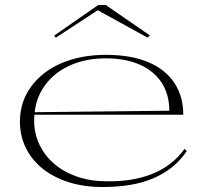

<svg xmlns="http://www.w3.org/2000/svg" viewBox="-20 -735 830 770"><path d="M405 -515Q505 -515 574 -486Q643 -457 679 -403Q715 -349 715 -275H117V-285L659 -291Q659 -356 628.5 -403Q598 -450 541 -475.5Q484 -501 404 -501Q320 -501 255 -470Q190 -439 153.5 -383Q117 -327 117 -251Q117 -199 138.5 -154.5Q160 -110 198 -77.5Q236 -45 289.5 -26.5Q343 -8 407 -8Q459 -7 505.5 -14.5Q552 -22 591.5 -38Q631 -54 663.5 -79Q696 -104 720 -138L729 -129Q704 -92 670.5 -65Q637 -38 595 -20Q553 -2 502 6.5Q451 15 391 15Q316 15 255 -4.5Q194 -24 150.5 -59Q107 -94 83.5 -142Q60 -190 60 -247Q60 -307 85 -355.5Q110 -404 155.5 -440Q201 -476 264.5 -495.5Q328 -515 405 -515ZM204 -584 197 -592 374 -715H404L581 -593L572 -584L372 -694Z"/></svg>

Font: Kalnia SemiExpanded ExtraLight
Style: Regular
Weight: 250
Width: 6
Designer: Frida Medrano
Foundry: Frida Medrano
Version: Version 1.105